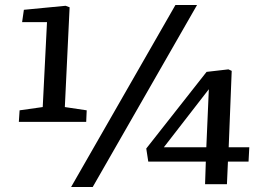

<svg xmlns="http://www.w3.org/2000/svg" viewBox="-20 -733 1037 764"><path d="M263 11 678 -713H764L349 11ZM238 -307 325 -294 323 -248H55L58 -294L150 -307L167 -645H68L75 -694L241 -710L257 -704ZM890 -147H972L969 -90H887L883 0H796L799 -90H570L562 -142L802 -447L889 -457L902 -451ZM801 -147 811 -378 632 -147Z"/></svg>

Font: Literata 7pt Medium
Style: Italic
Weight: 500
Italic angle: -2°
Designer: Latin by Veronika Burian and Jose Scaglione. Greek by Irene Vlachou. Cyrillic by Vera Evstafieva
Foundry: TypeTogether
Version: Version 3.002